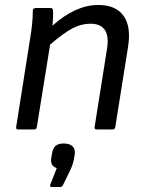

<svg xmlns="http://www.w3.org/2000/svg" viewBox="-20 -520 585 771"><path d="M53.2 0Q43.5 0 44.9 -9.8L101.1 -366.2Q111.8 -428.7 111.8 -477.1Q111.8 -487.8 124 -487.8H182.1Q187.5 -487.8 189.9 -485.8Q192.4 -483.9 192.9 -478Q194.3 -459 190.9 -417Q283.2 -500 375 -500Q444.8 -500 476.1 -456.5Q507.3 -413.1 494.1 -331.1L442.9 -9.8Q442.4 -5.4 439.2 -2.7Q436 0 432.1 0H368.2Q358.4 0 359.9 -9.8L410.2 -327.1Q424.8 -424.8 342.8 -424.8Q306.6 -424.8 271 -406.2Q235.4 -387.7 181.2 -340.8L127.9 -9.8Q126.5 0 117.2 0ZM188 231Q178.7 231 182.1 221.2L208 154.8Q180.2 146.5 186 113.8L189 96.2Q192.4 74.7 203.6 65.4Q214.8 56.2 235.8 56.2Q260.7 56.2 272.2 68.4Q283.7 80.6 279.8 102.1L276.9 118.2Q273.4 140.1 261.2 165L233.9 221.2Q229.5 231 221.2 231Z"/></svg>

Font: Sofia Sans
Style: Italic
Weight: 400
Italic angle: -9°
Designer: Botio Nikoltchev, Ani Petrova
Foundry: lettersoup
Version: Version 4.100